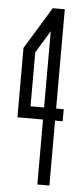

<svg xmlns="http://www.w3.org/2000/svg" viewBox="-52 -745 341 775"><g transform="rotate(5 118.0 -357.0)"><path d="M178.7 -714.3V-312H209.5V-263.2H178.7V0H129.9V-263.2H26.2V-544.4L129.9 -714.3ZM129.9 -621 75 -530.6V-312H129.9Z"/></g></svg>

Font: Marapfhont
Style: Book
Weight: 400
Version: Version 0.15